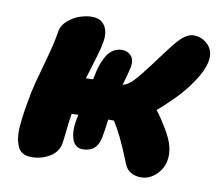

<svg xmlns="http://www.w3.org/2000/svg" viewBox="-65 -610 802 701"><g transform="rotate(10 335.5 -260.0)"><path d="M92.8 9.8Q73.7 9.8 61 2.9Q48.3 -3.9 41.7 -18.6Q35.2 -33.2 32.5 -52Q29.8 -70.8 32.2 -98.9Q34.7 -127 39.3 -156Q43.9 -185.1 51.8 -225.1Q56.2 -248 76.9 -321.5Q97.7 -395 105 -432.1Q106.4 -437.5 109.9 -460.9Q113.8 -482.4 133.8 -499.8Q153.8 -517.1 177.2 -525.1Q200.7 -533.2 221.2 -533.2Q256.3 -533.2 271 -508.5Q285.6 -483.9 277.8 -446.8Q275.4 -431.2 269.5 -409.9Q263.7 -388.7 252.7 -353.5Q241.7 -318.4 238.8 -308.1Q243.2 -308.1 252.2 -308.6Q261.2 -309.1 265.1 -309.1Q270 -331.1 271 -335Q274.4 -352.1 280 -367.2Q285.6 -382.3 294.7 -398.2Q303.7 -414.1 318.4 -423.6Q333 -433.1 351.1 -433.1Q373 -433.1 385.7 -418Q398.4 -402.8 393.1 -376Q389.6 -357.9 375 -308.1Q398.4 -313.5 422.9 -342.8Q442.4 -365.7 465.3 -396.2Q488.3 -426.8 504.2 -448.2Q520 -469.7 536.9 -490Q553.7 -510.3 569.1 -520.5Q584.5 -530.8 599.1 -530.8Q631.8 -530.8 654.3 -506.8Q676.8 -482.9 668.9 -444.8Q662.6 -412.1 634.5 -370.1Q606.4 -328.1 573.2 -294.9Q536.1 -257.8 513.2 -238.8Q532.7 -214.4 557.1 -172.9Q593.8 -111.8 584 -63Q578.1 -31.7 553.7 -9.3Q529.3 13.2 498 13.2Q479 13.2 462.4 4.2Q445.8 -4.9 438 -23.9Q436 -28.8 422.4 -61.8Q408.7 -94.7 395.8 -121.3Q382.8 -147.9 366.2 -173.8H365.2H345.2Q340.3 -131.8 335 -106Q324.7 -50.8 272 -50.8Q242.2 -50.8 232.2 -82.5Q222.2 -114.3 232.9 -163.1Q233.4 -164.6 233.9 -167.5Q234.4 -170.4 234.9 -171.9Q217.8 -171.9 210 -170.9Q204.6 -137.2 201.4 -105Q198.2 -72.8 195.8 -58.1Q189 -25.4 158.7 -7.8Q128.4 9.8 92.8 9.8Z"/></g></svg>

Font: Shantell Sans Normal
Style: Italic
Weight: 800
Italic angle: -11.31°
Designer: Stephen Nixon, Anya Danilova, Shantell Martin
Foundry: Arrow Type
Version: Version 1.006;[559af2be0]